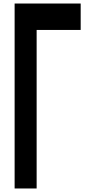

<svg xmlns="http://www.w3.org/2000/svg" viewBox="-20 -1050 540 1090"><path d="M63 20V-1030H438V-880H188V20Z"/></svg>

Font: 2P VHS
Style: Regular
Weight: 400
Designer: CodeMan38
Foundry: CodeMan38
Version: Version 3.000